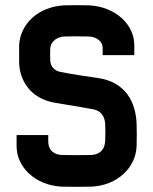

<svg xmlns="http://www.w3.org/2000/svg" viewBox="-20 -726 600 752"><path d="M339 5C441 0 512 -71 515 -153C516 -170 516 -225 515 -241C512 -325 473 -406 360 -421C312 -428 268 -434 214 -445C199 -448 179 -461 177 -487C176 -498 176 -528 177 -539C180 -565 205 -582 232 -583C249 -584 313 -584 329 -583C356 -582 382 -565 382 -539V-510H506V-549C506 -631 432 -699 331 -705C315 -706 247 -706 230 -705C128 -699 59 -631 55 -549V-477C58 -417 93 -340 198 -323C246 -315 290 -308 345 -298C376 -292 390 -270 392 -241C393 -227 393 -188 392 -173C389 -133 364 -120 337 -119C318 -118 243 -118 223 -119C196 -120 169 -133 169 -173V-197H45V-153C45 -71 119 0 221 5C241 6 320 6 339 5Z"/></svg>

Font: Fervojo
Style: Bold
Weight: 700
Designer: kohakuno
Version: ver.1.0